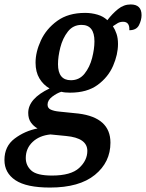

<svg xmlns="http://www.w3.org/2000/svg" viewBox="-67 -604 657 864"><path d="M158 240Q290 240 360 183Q430 126 430 38Q430 -75 286 -93L198 -102Q177 -104 162 -110.5Q147 -117 147 -133Q147 -153 168 -169Q189 -185 209 -191Q224 -187 248 -187Q325 -187 372.5 -222Q420 -257 442 -308Q464 -359 464 -406Q464 -432 457.5 -451.5Q451 -471 441 -486Q451 -493 462 -499.5Q473 -506 487 -506Q517 -506 515 -468Q547 -468 558.5 -491Q570 -514 570 -536Q570 -584 521 -584Q490 -584 464 -563Q438 -542 416 -513Q399 -530 372 -538Q345 -546 316 -546Q240 -546 190.5 -510Q141 -474 117 -422Q93 -370 93 -322Q93 -280 110.5 -251Q128 -222 156 -206Q60 -160 60 -96Q60 -70 72 -53Q84 -36 102 -26Q45 -15 -1 19.5Q-47 54 -47 116Q-47 174 2.5 207Q52 240 158 240ZM252 -243Q194 -243 194 -315Q194 -349 204.5 -390.5Q215 -432 238.5 -462Q262 -492 300 -492Q358 -492 358 -418Q358 -384 347.5 -343Q337 -302 313.5 -272.5Q290 -243 252 -243ZM167 186Q99 186 74 163.5Q49 141 49 107Q49 64 79.5 35Q110 6 160 1L231 8Q326 17 326 75Q326 118 289 152Q252 186 167 186Z"/></svg>

Font: Noto Serif SemiCondensed Semi
Style: Italic
Weight: 600
Width: 4
Italic angle: -12°
Designer: Monotype Design Team
Foundry: Monotype Imaging Inc.
Version: Version 1.901